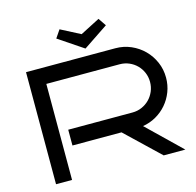

<svg xmlns="http://www.w3.org/2000/svg" viewBox="-125 -1028 1186 1159"><g transform="rotate(-15 468.0 -449.0)"><path d="M892.1 0H756.8L546.9 -200.2H240.2V-298.8H642.1Q673.3 -298.8 700.7 -310.8Q728 -322.8 748.3 -343.3Q768.6 -363.8 780.3 -391.4Q792 -418.9 792 -450.2Q792 -481.4 780.3 -508.8Q768.6 -536.1 748.3 -556.4Q728 -576.7 700.7 -588.4Q673.3 -600.1 642.1 -600.1H184.1V0H84V-700.2H642.1Q693.8 -700.2 739.3 -680.4Q784.7 -660.6 818.6 -626.7Q852.5 -592.8 872.3 -547.4Q892.1 -502 892.1 -450.2Q892.1 -403.3 876 -361.6Q859.9 -319.8 831.5 -286.9Q803.2 -253.9 764.9 -232.2Q726.6 -210.4 682.1 -203.1ZM346.2 -897.9 467.8 -835 589.8 -897.9 623 -849.1 467.8 -745.1 313 -849.1Z"/></g></svg>

Font: Bruno Ace
Style: Regular
Weight: 400
Designer: Astigmatic (AOETI)
Foundry: Astigmatic (AOETI)
Version: Version 1.000